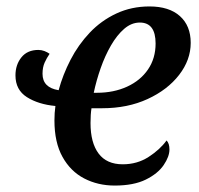

<svg xmlns="http://www.w3.org/2000/svg" viewBox="-20 -566 618 596"><path d="M336 10Q284 10 241.5 -12Q199 -34 174 -79Q149 -124 149 -192Q149 -216 152 -237Q99 -242 63.5 -264.5Q28 -287 28 -332Q28 -365 46.5 -388Q65 -411 99 -411Q109 -411 118 -407.5Q127 -404 134 -399Q125 -386 118.5 -371.5Q112 -357 112 -337Q112 -294 162 -286Q175 -334 199 -380.5Q223 -427 258.5 -464.5Q294 -502 341 -524Q388 -546 444 -546Q505 -546 538.5 -516Q572 -486 572 -433Q572 -380 536 -333.5Q500 -287 438 -258.5Q376 -230 297 -230H264Q261 -211 261 -184Q261 -123 286 -89.5Q311 -56 361 -56Q406 -56 441.5 -79Q477 -102 497 -130Q506 -121 506 -102Q506 -80 488 -53.5Q470 -27 432.5 -8.5Q395 10 336 10ZM281 -278Q333 -278 374.5 -297Q416 -316 439.5 -350.5Q463 -385 463 -431Q463 -496 414 -496Q388 -496 365.5 -476.5Q343 -457 324.5 -425Q306 -393 292.5 -354.5Q279 -316 271 -278Z"/></svg>

Font: Noto Serif SemiCondensed Medium
Style: Italic
Weight: 500
Width: 4
Italic angle: -12°
Designer: Monotype Design Team
Foundry: Monotype Imaging Inc.
Version: Version 2.013